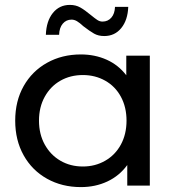

<svg xmlns="http://www.w3.org/2000/svg" viewBox="-20 -757 722 783"><path d="M591 -530V0H499V-84Q467 -40 418 -17Q369 6 310 6Q233 6 172 -28Q111 -62 76.5 -123.5Q42 -185 42 -265Q42 -345 76.5 -406Q111 -467 172 -501Q233 -535 310 -535Q367 -535 415 -513.5Q463 -492 495 -450V-530ZM496 -265Q496 -320 473 -362.5Q450 -405 409 -428Q368 -451 318 -451Q267 -451 226.5 -428Q186 -405 162.5 -362.5Q139 -320 139 -265Q139 -210 162.5 -167.5Q186 -125 226.5 -101.5Q267 -78 318 -78Q368 -78 409 -101.5Q450 -125 473 -167.5Q496 -210 496 -265ZM320 -650Q305 -664 294 -670.5Q283 -677 272 -677Q250 -677 236 -660.5Q222 -644 221 -615H167Q169 -671 195.5 -704Q222 -737 265 -737Q289 -737 307.5 -726.5Q326 -716 350 -696Q367 -682 377 -675.5Q387 -669 398 -669Q420 -669 434 -685Q448 -701 449 -729H503Q501 -675 474.5 -642.5Q448 -610 405 -610Q381 -610 363.5 -620Q346 -630 320 -650Z"/></svg>

Font: Montserrat Alternates Medium
Style: Regular
Weight: 500
Designer: Julieta Ulanovsky
Foundry: Julieta Ulanovsky
Version: Version 7.200